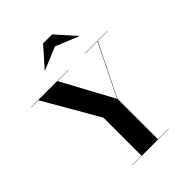

<svg xmlns="http://www.w3.org/2000/svg" viewBox="-272 -1136 1278 1278"><g transform="rotate(-45 367.0 -497.0)"><path d="M407.5 -923.5 569.5 -857 570.5 -858.5 450.5 -993.5H365.5L245.5 -858.5L246.5 -857ZM210 -2V0H555V-2H455V-383L634.5 -748H725V-750H515V-748H631.5L453 -384.5L256 -748H360V-750H10V-748H76L300 -360V-2Z"/></g></svg>

Font: Bodoni* 96pt
Style: Bold
Weight: 700
Version: Version 2.3